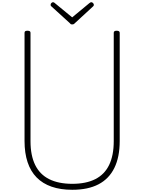

<svg xmlns="http://www.w3.org/2000/svg" viewBox="-20 -1698 1305 1737"><path d="M634 19Q528 19 447 -9Q366 -37 311.5 -92.5Q257 -148 229.5 -231Q202 -314 202 -422V-1401Q202 -1411 208 -1415.5Q214 -1420 228 -1420Q243 -1420 249.5 -1415.5Q256 -1411 256 -1401V-420Q256 -292 298 -206Q340 -120 424.5 -77.5Q509 -35 634 -35Q759 -35 842.5 -77.5Q926 -120 967.5 -206Q1009 -292 1009 -420V-1401Q1009 -1411 1015.5 -1415.5Q1022 -1420 1036 -1420Q1063 -1420 1063 -1401V-422Q1063 -277 1014.5 -178.5Q966 -80 871 -30.5Q776 19 634 19ZM806 -1678Q814 -1678 821.5 -1670.5Q829 -1663 829 -1654Q829 -1651 828 -1648Q827 -1645 823 -1641L659 -1490Q653 -1484 648 -1480.5Q643 -1477 633 -1477Q624 -1477 619 -1480.5Q614 -1484 609 -1491L443 -1642Q439 -1646 438.5 -1649.5Q438 -1653 438 -1655Q438 -1664 445 -1671Q452 -1678 460 -1678Q465 -1678 469 -1675.5Q473 -1673 476 -1670L633 -1541L789 -1670Q794 -1673 797.5 -1675.5Q801 -1678 806 -1678Z"/></svg>

Font: Playwrite BE WAL ExtraLight
Style: Regular
Weight: 250
Version: Version 1.002